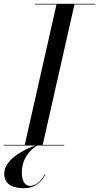

<svg xmlns="http://www.w3.org/2000/svg" viewBox="-60 -770 525 1016"><path d="M-40 -3.5V0H127C64.5 22 -37.5 74 -37.5 150C-37.5 210 14.5 226 65.5 226C136.5 226 165.5 181 180.5 153L177.5 151.5C163.5 177.5 138 213.5 98.5 213.5C74.5 213.5 55.5 191 55.5 144.5C55.5 62.5 106.5 17 137.5 0H280V-3.5H166L334 -746.5H445V-750H125V-746.5H239L71 -3.5Z"/></svg>

Font: Bodoni* 48pt
Style: Italic
Weight: 400
Italic angle: -13°
Version: Version 2.3